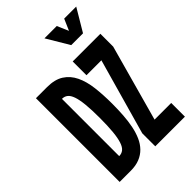

<svg xmlns="http://www.w3.org/2000/svg" viewBox="-243 -935 1035 1035"><g transform="rotate(-45 275.0 -417.0)"><path d="M307.6 -326.2Q307.6 -281.2 304.7 -239.5Q301.8 -197.8 294.4 -161.6Q287.1 -125.5 273.9 -95.7Q260.7 -65.9 240 -44.7Q219.2 -23.4 190.2 -11.7Q161.1 0 122.1 0H37.6V-638.2H122.1Q181.2 -638.2 217.5 -614.7Q253.9 -591.3 273.9 -549.6Q293.9 -507.8 300.8 -450.7Q307.6 -393.6 307.6 -326.2ZM206.1 -319.8Q206.1 -381.8 201.9 -423.6Q197.8 -465.3 189 -490.5Q180.2 -515.6 166.7 -526.1Q153.3 -536.6 134.3 -536.6V-100.1Q153.3 -100.1 167 -111.1Q180.7 -122.1 189.2 -147.7Q197.8 -173.3 201.9 -215.3Q206.1 -257.3 206.1 -319.8ZM528.8 -540.5 408.2 -104.5H535.2V0H309.1V-99.1L431.6 -533.2H317.9V-638.2H528.8ZM374.5 -706.1 298.3 -834H392.1L420.4 -769L448.7 -834H540.5L464.4 -706.1Z"/></g></svg>

Font: Code New Roman
Style: Bold
Weight: 700
Monospace: yes
Designer: Sam Radian
Foundry: Code New Roman
Version: Version 1.508 October 19, 2014